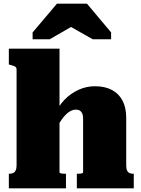

<svg xmlns="http://www.w3.org/2000/svg" viewBox="-20 -1022 764 1042"><path d="M303 -758V-86Q303 -84 308.5 -82Q314 -80 321 -79.5Q328 -79 334 -79H338V0H28V-79H30Q43 -79 51.5 -83Q60 -87 65 -97Q70 -107 70 -125V-644Q70 -652 66.5 -656.5Q63 -661 55 -664Q47 -667 36 -670L28 -672V-758ZM706 0H397V-79H399Q406 -79 413.5 -79.5Q421 -80 426 -82Q431 -84 431 -87V-378Q431 -394 427 -404.5Q423 -415 414.5 -421Q406 -427 391 -427Q372 -427 353 -413.5Q334 -400 315 -373.5Q296 -347 275 -306L278 -402Q297 -446 329.5 -480Q362 -514 405 -534Q448 -554 495 -554Q549 -554 587 -534Q625 -514 645 -476Q665 -438 665 -382V-125Q665 -107 669.5 -97Q674 -87 682.5 -83Q691 -79 703 -79H706ZM452 -1002H289L157 -846V-809H250L413 -903H317L483 -809H583V-846Z"/></svg>

Font: Roboto Serif Black
Style: Regular
Weight: 900
Designer: Greg Gazdowicz
Foundry: Commercial Type
Version: Version 1.008